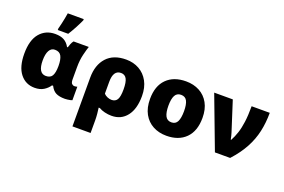

<svg xmlns="http://www.w3.org/2000/svg" viewBox="-125 -1227 2810 1899"><g transform="rotate(20 1279.5 -277.5)"><path d="M252 9.8Q157.7 9.8 99.9 -62.7Q42 -135.3 42 -273.9Q42 -416.5 103.3 -488.8Q164.6 -561 265.1 -561Q321.8 -561 357.9 -541Q394 -521 417 -479H424.8Q429.7 -496.1 438 -517.1Q446.3 -538.1 459 -553.2H619.1Q607.9 -522 593 -461.2Q578.1 -400.4 578.1 -324.2V-199.2Q578.1 -163.6 590.3 -151.9Q602.5 -140.1 618.2 -140.1Q625 -140.1 634.3 -141.8Q643.6 -143.6 647 -145V-2.9Q642.1 0 627.9 2.9Q613.8 5.9 597.9 7.8Q582 9.8 570.8 9.8Q511.7 9.8 476.8 -7.8Q441.9 -25.4 418.9 -71.8H407.2Q385.3 -38.1 347.2 -14.2Q309.1 9.8 252 9.8ZM316.9 -138.2Q364.3 -138.2 382.8 -170.4Q401.4 -202.6 401.9 -270V-274.9Q401.9 -340.8 383.1 -377Q364.3 -413.1 314.9 -413.1Q276.4 -413.1 256.1 -376.7Q235.8 -340.3 235.8 -272.9Q235.8 -138.2 316.9 -138.2ZM273.4 -606V-622.1Q279.8 -644.5 286.9 -675.8Q293.9 -707 300.3 -738.8Q306.6 -770.5 310.1 -794.9H478V-782.2Q458.5 -739.3 436 -697Q413.6 -654.8 383.3 -606Z M1279.8 -275.9Q1279.8 -140.6 1221.2 -65.4Q1162.6 9.8 1062 9.8Q1024.9 9.8 989.3 1Q953.6 -7.8 928.7 -22.9H916Q919.9 0 923.3 37.6Q926.8 75.2 926.8 106.9V240.2H735.8V-272.9Q735.8 -406.7 806.6 -484.9Q877.4 -563 1010.7 -563Q1087.9 -563 1148.7 -528.8Q1209.5 -494.6 1244.6 -430.4Q1279.8 -366.2 1279.8 -275.9ZM1007.8 -420.9Q926.8 -420.9 926.8 -298.8V-174.8Q941.9 -156.7 964.8 -147.5Q987.8 -138.2 1008.8 -138.2Q1048.8 -138.2 1067.4 -168.7Q1085.9 -199.2 1085.9 -275.9Q1085.9 -352.5 1067.1 -386.7Q1048.3 -420.9 1007.8 -420.9Z M1916 -277.8Q1916 -139.2 1841.8 -64.7Q1767.6 9.8 1638.7 9.8Q1559.1 9.8 1496.8 -23.7Q1434.6 -57.1 1399.2 -121.3Q1363.8 -185.5 1363.8 -277.8Q1363.8 -415 1438 -489Q1512.2 -563 1641.6 -563Q1721.2 -563 1783.2 -529.8Q1845.2 -496.6 1880.6 -433.1Q1916 -369.6 1916 -277.8ZM1557.6 -277.8Q1557.6 -207 1576.7 -169.4Q1595.7 -131.8 1640.6 -131.8Q1685.1 -131.8 1703.4 -169.4Q1721.7 -207 1721.7 -277.8Q1721.7 -348.6 1703.1 -384.8Q1684.6 -420.9 1639.6 -420.9Q1596.2 -420.9 1576.9 -384.8Q1557.6 -348.6 1557.6 -277.8Z M1939 -553.2H2134.8L2234.9 -241.2Q2239.3 -227.5 2244.1 -208.3Q2249 -189 2252 -171.9H2256.8Q2280.8 -215.8 2297.6 -267.1Q2314.5 -318.4 2323.7 -387.2Q2333 -456.1 2333 -553.2H2523.9Q2523.9 -448.7 2503.4 -356Q2482.9 -263.2 2435.8 -175.8Q2388.7 -88.4 2308.1 0H2147.9Z"/></g></svg>

Font: Open Sans ExtraBold
Style: Regular
Weight: 800
Designer: Monotype Design Team
Foundry: Monotype Imaging Inc.
Version: Version 3.003; ttfautohint (v1.8.4)